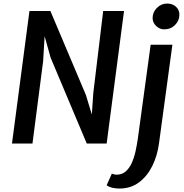

<svg xmlns="http://www.w3.org/2000/svg" viewBox="-20 -809 1038 1082"><path d="M47.5 0 146 -747H264L464 -274L497.5 -163.5L506 -287L561.5 -747H679L581 0H469L265 -484.5L231.5 -605L223 -463.5L163 0ZM654 253.5Q631 253.5 612.2 249Q593.5 244.5 581 235L610.5 169Q614.5 171.5 622.5 173.5Q630.5 175.5 636 175.5Q666.5 175.5 687.2 158Q708 140.5 721.8 110.8Q735.5 81 743.8 43.8Q752 6.5 757.5 -33L829 -557H951.5L876 -1Q866.5 70 837.5 127.8Q808.5 185.5 762.2 219.5Q716 253.5 654 253.5ZM905 -643.5Q880 -643.5 860 -662.5Q840 -681.5 840 -707.5Q840 -740 864.2 -764.5Q888.5 -789 922 -789Q952 -789 971.5 -771.2Q991 -753.5 991 -726.5Q991 -692.5 966.2 -668Q941.5 -643.5 905 -643.5Z"/></svg>

Font: Merriweather Sans Medium
Style: Italic
Weight: 500
Italic angle: -7.5°
Designer: Eben Sorkin
Foundry: Eben Sorkin
Version: Version 2.001